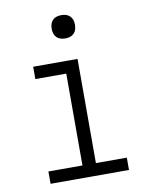

<svg xmlns="http://www.w3.org/2000/svg" viewBox="-82 -783 664 844"><g transform="rotate(-10 250.0 -361.0)"><path d="M75 0V-55H227V-465H89V-520H287V-55H425V0ZM250 -618Q239 -618 229 -621Q219 -624 211.5 -631.5Q204 -639 201 -649Q198 -659 198 -670Q198 -681 201 -691Q204 -701 211.5 -708.5Q219 -716 229 -719Q239 -722 250 -722Q261 -722 271 -719Q281 -716 288.5 -708.5Q296 -701 299 -691Q302 -681 302 -670Q302 -659 299 -649Q296 -639 288.5 -631.5Q281 -624 271 -621Q261 -618 250 -618Z"/></g></svg>

Font: Iosevka Curly Light
Style: Regular
Weight: 300
Monospace: yes
Designer: Belleve Invis
Foundry: Belleve Invis
Version: Version 22.1.2; ttfautohint (v1.8.4)